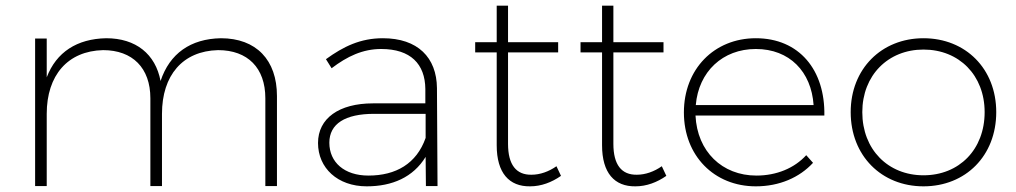

<svg xmlns="http://www.w3.org/2000/svg" viewBox="-20 -657 3586 678"><path d="M760 -522C653 -520 579 -468 547 -371C529 -466 460 -522 355 -522C252 -520 179 -473 145 -384V-521H104V0H145V-255C145 -391 219 -477 344 -480C448 -480 511 -417 511 -310V0H552V-255C552 -391 625 -477 750 -480C855 -480 917 -417 917 -310V0H958V-318C958 -445 885 -522 760 -522Z M1525 0 1523 -346C1522 -454 1455 -522 1332 -522C1253 -522 1193 -493 1131 -448L1151 -416C1206 -458 1261 -484 1326 -484C1430 -484 1481 -431 1482 -343V-292H1297C1177 -292 1103 -239 1103 -152C1103 -64 1172 1 1275 1C1365 1 1439 -31 1483 -103L1484 0ZM1281 -37C1196 -37 1143 -84 1143 -153C1143 -220 1199 -255 1301 -255H1483V-170C1451 -79 1378 -37 1281 -37Z M1945 -70C1918 -51 1887 -40 1857 -40C1803 -39 1774 -75 1774 -149V-472H1951V-508H1774V-637H1734V-508H1658V-472H1734V-144C1734 -46 1778 2 1852 1C1891 1 1928 -13 1961 -36Z M2317 -70C2290 -51 2259 -40 2229 -40C2175 -39 2146 -75 2146 -149V-472H2323V-508H2146V-637H2106V-508H2030V-472H2106V-144C2106 -46 2150 2 2224 1C2263 1 2300 -13 2333 -36Z M2649 -522C2502 -522 2395 -413 2395 -260C2395 -107 2502 1 2649 1C2732 1 2803 -30 2851 -82L2827 -109C2785 -63 2722 -37 2651 -37C2530 -37 2442 -122 2436 -249H2891C2894 -410 2802 -522 2649 -522ZM2437 -286C2447 -404 2532 -484 2649 -484C2768 -484 2845 -404 2853 -286Z M3241 -522C3093 -522 2984 -414 2984 -261C2984 -107 3093 1 3241 1C3390 1 3498 -107 3498 -261C3498 -414 3390 -522 3241 -522ZM3241 -482C3367 -482 3457 -391 3457 -261C3457 -129 3367 -38 3241 -38C3116 -38 3025 -129 3025 -261C3025 -391 3116 -482 3241 -482Z"/></svg>

Font: Montserrat arm ExtraLight
Style: Regular
Weight: 275
Designer: Julieta Ulanovsky
Foundry: Julieta Ulanovsky
Version: Version 6.000;PS 006.000;hotconv 1.0.88;makeotf.lib2.5.64775